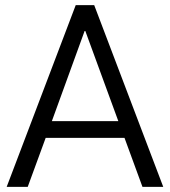

<svg xmlns="http://www.w3.org/2000/svg" viewBox="-20 -728 662 748"><path d="M275 -708H347L616 0H535L465 -191H158L88 0H6ZM311 -611 182 -256H441Z"/></svg>

Font: Freesentation 4 Regular
Style: Regular
Weight: 400
Designer: glyphs from Roboto by Christian Robertson / Hangul glyphs from Noto Sans CJK(Source Han Sans) by Jang Soo-young and Kang
Foundry: PT&
Version: Version 2.001